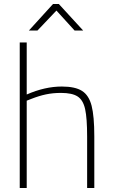

<svg xmlns="http://www.w3.org/2000/svg" viewBox="-20 -943 566 963"><path d="M79 0ZM79 -730H114V-469Q205 -509 290 -509Q357 -509 391.5 -487Q426 -465 439.5 -412.5Q453 -360 453 -259V0H417V-258Q417 -350 407 -395.5Q397 -441 369.5 -459Q342 -477 286 -477Q245 -477 210 -469.5Q175 -462 137 -447L114 -438V0H79ZM246 -923H275L397 -790H354L263 -890L168 -790H125Z"/></svg>

Font: Cairo ExtraLight
Style: Regular
Weight: 250
Designer: Mohamed Gaber, the designers of Titillium
Foundry: Kief Type Foundry
Version: Version 2.009; ttfautohint (v1.5.33-1714) -l 8 -r 50 -G 200 